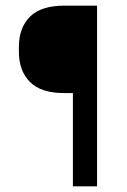

<svg xmlns="http://www.w3.org/2000/svg" viewBox="-20 -659 450 679"><path d="M207.2 -329.8Q125.1 -329.8 86 -369.1Q46.8 -408.4 46.8 -476.1V-492.8Q46.8 -560.9 86 -600Q125.1 -639 207.1 -639H257.9L258.5 -329.8ZM323.3 0H237.8V-639H323.3Z"/></svg>

Font: Anek Gurmukhi Medium SemiExpanded
Style: Regular
Weight: 500
Width: 6
Version: Version 1.003